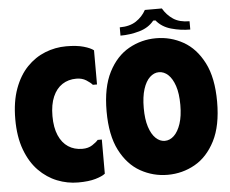

<svg xmlns="http://www.w3.org/2000/svg" viewBox="-58 -934 1214 1014"><g transform="rotate(-5 549.0 -427.0)"><path d="M14 -350Q14 -443 39 -511.5Q64 -580 106.5 -624Q149 -668 203 -689.5Q257 -711 315 -711Q371 -711 407.5 -700.5Q444 -690 460 -677V-496H438Q428 -508 406 -522Q384 -536 354 -536Q311 -536 279 -515Q247 -494 229 -452.5Q211 -411 211 -350Q211 -289 229 -247.5Q247 -206 279 -185Q311 -164 354 -164Q385 -164 406.5 -178Q428 -192 438 -204H460V-23Q444 -10 408 0.5Q372 11 316 11Q259 11 205 -10.5Q151 -32 108 -76Q65 -120 39.5 -188.5Q14 -257 14 -350Z M498 -350Q498 -477 539 -557Q580 -637 647 -674.5Q714 -712 791 -712Q869 -712 935.5 -674.5Q1002 -637 1043 -557Q1084 -477 1084 -350Q1084 -223 1043 -143Q1002 -63 935.5 -25.5Q869 12 791 12Q714 12 647 -25.5Q580 -63 539 -143Q498 -223 498 -350ZM695 -350Q695 -291 708 -250.5Q721 -210 743 -189Q765 -168 791 -168Q818 -168 840 -189Q862 -210 875.5 -250.5Q889 -291 889 -350Q889 -411 875.5 -451Q862 -491 840 -511.5Q818 -532 791 -532Q765 -532 743 -511.5Q721 -491 708 -450.5Q695 -410 695 -350ZM746 -866H836Q857 -830 890 -808Q923 -786 976 -786V-742Q925 -742 875.5 -756Q826 -770 797 -806H785Q756 -770 706.5 -756Q657 -742 606 -742V-786Q659 -786 693 -808.5Q727 -831 746 -866Z"/></g></svg>

Font: Phudu Black
Style: Regular
Weight: 900
Version: Version 1.005;gftools[0.9.23]